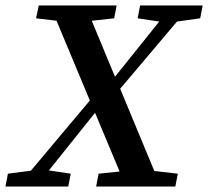

<svg xmlns="http://www.w3.org/2000/svg" viewBox="-27 -683 762 703"><path d="M477 -616 486 -663H715L706 -616L621 -604L413 -358L538 -57L624 -47L615 0H325L334 -47L411 -55L321 -270L152 -59L232 -47L223 0H-7L2 -47L86 -58L302 -315L180 -607L105 -616L115 -663H400L391 -616L309 -607L394 -402L556 -604Z"/></svg>

Font: Source Serif Pro SemiBold
Style: Italic
Weight: 600
Italic angle: -12°
Designer: Frank Grießhammer
Foundry: Adobe Systems Incorporated
Version: Version 3.001;hotconv 1.0.111;makeotfexe 2.5.65597